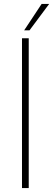

<svg xmlns="http://www.w3.org/2000/svg" viewBox="-20 -949 268 969"><path d="M91 -756H125V0H91ZM228 -929 129 -796H102L190 -929Z"/></svg>

Font: Josefin Sans ExtraLight
Style: Regular
Weight: 250
Designer: Santiago Orozco
Foundry: Typemade
Version: Version 2.000